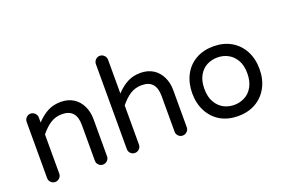

<svg xmlns="http://www.w3.org/2000/svg" viewBox="-97 -1028 1976 1346"><g transform="rotate(-20 891.5 -354.5)"><path d="M76.2 -39.1V-458Q76.2 -476.6 89.4 -490.2Q102.5 -503.9 121.1 -503.9Q139.6 -503.9 153.3 -490.2Q167 -476.6 167 -458V-420.9Q207 -463.9 250 -486.3Q293 -508.8 347.7 -508.8Q401.4 -508.8 442.4 -483.4Q481.4 -458 502.4 -414.1Q523.4 -370.1 523.4 -316.4V-39.1Q523.4 -20.5 509.8 -7.3Q496.1 5.9 477.5 5.9Q459 5.9 445.8 -7.3Q432.6 -20.5 432.6 -39.1V-306.6Q432.6 -424.8 326.2 -424.8Q279.3 -424.8 241.7 -401.4Q204.1 -377.9 167 -332V-39.1Q167 -20.5 153.3 -7.3Q139.6 5.9 121.1 5.9Q102.5 5.9 89.4 -7.3Q76.2 -20.5 76.2 -39.1Z M670.9 -39.1V-672.9Q670.9 -691.4 684.1 -705.1Q697.3 -718.8 715.8 -718.8Q734.4 -718.8 748 -705.1Q761.7 -691.4 761.7 -672.9V-420.9Q801.8 -463.9 844.7 -486.3Q887.7 -508.8 942.4 -508.8Q996.1 -508.8 1037.1 -483.4Q1076.2 -458 1097.2 -414.1Q1118.2 -370.1 1118.2 -316.4V-39.1Q1118.2 -20.5 1104.5 -7.3Q1090.8 5.9 1072.3 5.9Q1053.7 5.9 1040.5 -7.3Q1027.3 -20.5 1027.3 -39.1V-306.6Q1027.3 -424.8 920.9 -424.8Q874 -424.8 836.4 -401.4Q798.8 -377.9 761.7 -332V-39.1Q761.7 -20.5 748 -7.3Q734.4 5.9 715.8 5.9Q697.3 5.9 684.1 -7.3Q670.9 -20.5 670.9 -39.1Z M1354.5 -21.5Q1297.9 -54.7 1266.6 -114.3Q1235.4 -173.8 1235.4 -249Q1235.4 -325.2 1266.6 -384.8Q1297.9 -444.3 1355 -476.6Q1412.1 -508.8 1486.3 -508.8Q1560.5 -508.8 1617.2 -476.6Q1674.8 -443.4 1706.1 -384.3Q1737.3 -325.2 1737.3 -249Q1737.3 -172.9 1706.1 -114.3Q1673.8 -53.7 1616.7 -21.5Q1559.6 10.7 1486.3 10.7Q1411.1 10.7 1354.5 -21.5ZM1563.5 -90.8Q1601.6 -110.4 1624 -150.9Q1646.5 -191.4 1646.5 -250Q1646.5 -311.5 1623 -349.6Q1601.6 -386.7 1565.9 -406.2Q1530.3 -425.8 1486.3 -425.8Q1446.3 -425.8 1409.2 -408.2Q1371.1 -388.7 1348.6 -348.6Q1326.2 -308.6 1326.2 -250Q1326.2 -187.5 1349.6 -149.4Q1371.1 -111.3 1406.7 -91.8Q1442.4 -72.3 1486.3 -72.3Q1526.4 -72.3 1563.5 -90.8Z"/></g></svg>

Font: jf-openhuninn-1.1
Style: Regular
Weight: 400
Designer: [Kosugi Maru]
      Designed by Motoya company      

      [Varela Round]
      Joe Prince(Latin component); Avraham Co
Foundry: justfont CO.,LTD.
Version: 1.1